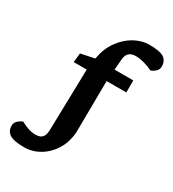

<svg xmlns="http://www.w3.org/2000/svg" viewBox="-270 -771 898 995"><g transform="rotate(30 179.5 -273.5)"><path d="M32 119Q-32 119 -56.5 102.5Q-81 86 -81 54Q-81 35 -66.5 22.5Q-52 10 -39 6Q-19 17 3.5 25Q26 33 48 33Q66 33 77.5 27.5Q89 22 95 10Q101 -2 102 -21L111 -392H33L39 -447L121 -464Q132 -528 164.5 -573Q197 -618 240.5 -642Q284 -666 327 -666Q392 -666 416 -650Q440 -634 440 -601Q440 -581 426 -569Q412 -557 398 -553Q378 -564 349 -572Q320 -580 298 -580Q271 -580 257 -567Q243 -554 241 -526L236 -464H348V-392H230L227 -82Q223 -33 204.5 4Q186 41 158 67Q130 93 97.5 106Q65 119 32 119Z"/></g></svg>

Font: Faustina Light
Style: Bold
Weight: 700
Version: Version 1.200